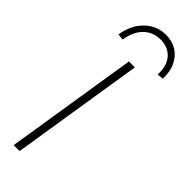

<svg xmlns="http://www.w3.org/2000/svg" viewBox="-306 -947 962 962"><g transform="rotate(45 175.0 -465.5)"><path d="M57 0 169 -705H211L99 0ZM69 -760 36 -764Q49 -842 96 -886.5Q143 -931 207 -931Q250 -931 282.5 -911Q315 -891 333.5 -853.5Q352 -816 350 -764L317 -760Q320 -825 288.5 -860Q257 -895 204 -895Q151 -895 115 -860Q79 -825 69 -760Z"/></g></svg>

Font: Mulish ExtraLight
Style: Italic
Weight: 200
Italic angle: -9°
Designer: Vernon Adams
Foundry: Vernon Adams
Version: Version 3.603